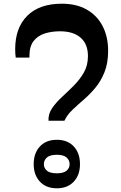

<svg xmlns="http://www.w3.org/2000/svg" viewBox="-20 -1005 654 1037"><path d="M328 -353H242Q240 -389 261 -420Q282 -451 314 -480.5Q346 -510 378.5 -542.5Q411 -575 433 -613.5Q455 -652 455 -702Q455 -767 415.5 -801.5Q376 -836 304 -836Q260 -836 222.5 -824.5Q185 -813 162 -784Q139 -755 139 -703V-694H65Q62 -713 62 -739Q62 -855 127.5 -920Q193 -985 314 -985Q393 -985 449 -953Q505 -921 534.5 -863.5Q564 -806 564 -731Q564 -664 544.5 -615.5Q525 -567 495.5 -531.5Q466 -496 433 -467.5Q400 -439 371.5 -412Q343 -385 328 -353ZM287 12Q229 12 195.5 -24Q162 -60 162 -118Q162 -178 195.5 -214Q229 -250 287 -250Q345 -250 378.5 -214Q412 -178 412 -118Q412 -60 378.5 -24Q345 12 287 12ZM287 -69Q323 -69 339.5 -83Q356 -97 356 -118Q356 -140 339.5 -154.5Q323 -169 287 -169Q250 -169 233.5 -154.5Q217 -140 217 -118Q217 -97 233.5 -83Q250 -69 287 -69Z"/></svg>

Font: Noto Serif Myanmar SemiCondensed SemiBold
Style: Regular
Weight: 600
Width: 4
Designer: Ben Mitchell and the Monotype Design Team
Foundry: Monotype Imaging Inc.
Version: Version 2.106; ttfautohint (v1.8.4.7-5d5b)